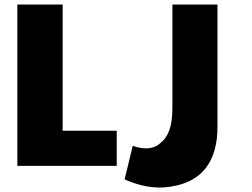

<svg xmlns="http://www.w3.org/2000/svg" viewBox="-20 -723 1118 852"><path d="M258 -143H498V13H57V-703H258ZM945 -703V-160C945 -9 879 96 705 109C634 112 576 92 533 73L569 -76C614 -60 659 -59 689 -86C729 -116 745 -165 745 -244V-703Z"/></svg>

Font: Repo Black
Style: Regular
Weight: 900
Designer: Stefan Peev
Foundry: Context Ltd
Version: Version 1.502